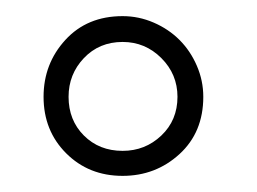

<svg xmlns="http://www.w3.org/2000/svg" viewBox="-20 -583 318 238"><path d="M34 -463Q34 -504 61 -533.5Q88 -563 132 -563Q152 -563 170.5 -555Q189 -547 202.5 -533.5Q216 -520 224 -501.5Q232 -483 232 -463Q232 -419 202.5 -392Q173 -365 132 -365Q90 -365 62 -393Q34 -421 34 -463ZM65 -463Q65 -434 84 -415Q103 -396 132 -396Q160 -396 180 -415Q200 -434 200 -463Q200 -491 180 -511Q160 -531 132 -531Q103 -531 84 -511Q65 -491 65 -463Z"/></svg>

Font: Lichte PostBus
Style: Regular
Weight: 400
Designer: Peter Wiegel
Version: Version 1.001